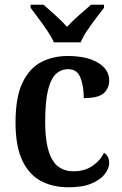

<svg xmlns="http://www.w3.org/2000/svg" viewBox="-20 -786 519 816"><path d="M271 10Q204 10 153.5 -17Q103 -44 74.5 -104.5Q46 -165 46 -265Q46 -373 75.5 -434.5Q105 -496 155 -522Q205 -548 267 -548Q349 -548 396.5 -519.5Q444 -491 444 -444Q444 -411 421 -390Q398 -369 336 -369Q336 -419 322 -455.5Q308 -492 270 -492Q240 -492 218 -472Q196 -452 184 -403Q172 -354 172 -266Q172 -163 200.5 -110.5Q229 -58 293 -58Q339 -58 372.5 -80.5Q406 -103 422 -137Q444 -122 444 -94Q444 -71 426 -47Q408 -23 370 -6.5Q332 10 271 10ZM209 -606Q199 -629 181 -655.5Q163 -682 143.5 -708Q124 -734 110 -753V-766H165Q187 -747 215.5 -721Q244 -695 265 -672Q286 -695 315.5 -721Q345 -747 367 -766H422V-753Q407 -734 387.5 -708Q368 -682 350 -655.5Q332 -629 323 -606Z"/></svg>

Font: Noto Serif Tamil SemiCondensed SemiBold
Style: Italic
Weight: 600
Width: 4
Italic angle: -12°
Designer: Indian Type Foundry, Tom Grace, and the Monotype Design Team
Foundry: Monotype Imaging Inc.
Version: Version 2.003; ttfautohint (v1.8.4.7-5d5b)